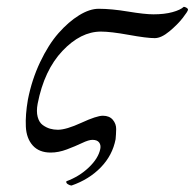

<svg xmlns="http://www.w3.org/2000/svg" viewBox="-20 -454 583 575"><path d="M275.4 -427.7Q313.5 -427.7 363.5 -419.4Q413.6 -411.1 439.5 -411.1Q472.7 -411.1 496.6 -417.7Q520.5 -424.3 530.3 -433.6Q533.7 -433.6 538.3 -430.9Q543 -428.2 543 -424.8Q542.5 -419.9 527.1 -400.1Q511.7 -380.4 487.3 -360.1Q462.9 -339.8 443.4 -339.8Q419.4 -339.8 365.5 -349.6Q311.5 -359.4 282.2 -359.4Q221.7 -359.4 167 -301.5Q112.3 -243.7 92.8 -143.6Q88.4 -120.6 92.8 -104Q97.2 -87.4 107.9 -79.6Q118.7 -71.8 129.9 -68.6Q141.1 -65.4 153.3 -65.4Q178.2 -65.4 223.9 -86.4Q269.5 -107.4 288.1 -107.4Q307.6 -107.4 317.9 -95.2Q328.1 -83 327.9 -67.4Q327.6 -51.8 326.2 -37.1Q316.9 11.2 281.7 47.4Q246.6 83.5 194.3 101.6Q189.9 101.6 183.6 97.9Q177.2 94.2 178.7 88.9Q217.3 74.7 245.8 47.6Q274.4 20.5 280.3 -7.8Q282.7 -19.5 276.9 -27.3Q271 -35.2 256.8 -35.2Q245.6 -35.2 225.6 -25.6Q205.6 -16.1 180.4 -6.6Q155.3 2.9 131.8 2.9Q97.2 2.9 78.1 -18.3Q59.1 -39.6 57.4 -74.7Q55.7 -109.9 63.5 -155.3Q75.2 -215.3 100.1 -267.8Q125 -320.3 155 -354.5Q185.1 -388.7 216.8 -408.2Q248.5 -427.7 275.4 -427.7Z"/></svg>

Font: Crimson
Style: Italic
Weight: 400
Italic angle: -11°
Version: Version 0.8